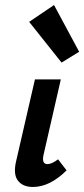

<svg xmlns="http://www.w3.org/2000/svg" viewBox="-20 -737 335 764"><path d="M225 -488 96 -650 195 -717 295 -531ZM111 7Q71 7 51.5 -18Q32 -43 44 -95L119 -421H222L154 -124Q144 -84 169 -84Q186 -84 211 -103L245 -59Q178 7 111 7Z"/></svg>

Font: EauTest
Style: Bold Italic
Weight: 700
Italic angle: -12°
Designer: Christian Thalmann (Catharsis Fonts)
Version: Version 0.001;PS 000.001;hotconv 1.0.88;makeotf.lib2.5.64775